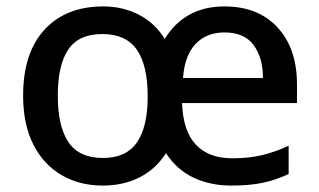

<svg xmlns="http://www.w3.org/2000/svg" viewBox="-20 -568 995 598"><path d="M679 -548Q784 -548 844.5 -482.5Q905 -417 905 -305V-247H547Q550 -160 590 -117.5Q630 -75 703 -75Q756 -75 797 -85Q838 -95 879 -114V-26Q838 -7 797.5 1.5Q757 10 701 10Q634 10 582 -15Q530 -40 497 -91Q465 -41 414.5 -15.5Q364 10 300 10Q228 10 172 -22.5Q116 -55 84 -117.5Q52 -180 52 -270Q52 -403 118.5 -475.5Q185 -548 302 -548Q362 -548 412 -522.5Q462 -497 493 -447Q556 -548 679 -548ZM679 -467Q623 -467 589 -431Q555 -395 550 -325H799Q799 -388 770 -427.5Q741 -467 679 -467ZM299 -462Q225 -462 192.5 -413.5Q160 -365 160 -270Q160 -175 193 -125.5Q226 -76 301 -76Q373 -76 406.5 -124.5Q440 -173 440 -267Q440 -365 406 -413.5Q372 -462 299 -462Z"/></svg>

Font: Noto Sans Tai Tham Medium
Style: Regular
Weight: 500
Designer: Monotype Design Team 2013. Revised by David WIlliams 2020
Foundry: Monotype Imaging Inc.
Version: Version 2.002; ttfautohint (v1.8.4.7-5d5b)